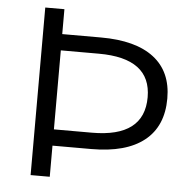

<svg xmlns="http://www.w3.org/2000/svg" viewBox="-51 -750 774 799"><g transform="rotate(5 336.0 -350.0)"><path d="M645 -367Q645 -251 569 -190.5Q493 -130 348 -130H186V0H106V-700H186V-596H348Q493 -596 569 -537.5Q645 -479 645 -367ZM563 -365Q563 -528 345 -528H186V-198H345Q563 -198 563 -365Z"/></g></svg>

Font: Kalaa
Style: Regular
Weight: 400
Version: Version 1.20 June 5, 2016